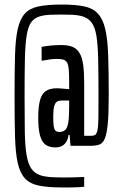

<svg xmlns="http://www.w3.org/2000/svg" viewBox="-20 -716 537 844"><path d="M252 108Q191 108 151.5 100Q112 92 90 68.5Q68 45 58 0.5Q48 -44 46 -116Q44 -188 44 -294Q44 -400 46 -472Q48 -544 58 -588.5Q68 -633 89.5 -656.5Q111 -680 150.5 -688Q190 -696 251 -696Q312 -696 350 -688Q388 -680 410 -656.5Q432 -633 442.5 -589Q453 -545 455.5 -473Q458 -401 458 -294Q458 -214 453.5 -169.5Q449 -125 440 -105Q431 -85 415.5 -80Q400 -75 378 -75H290L286 -123H281Q279 -103 270 -90.5Q261 -78 249.5 -73Q238 -68 224 -68Q196 -68 179.5 -80.5Q163 -93 155.5 -122Q148 -151 148 -198Q148 -245 155.5 -274Q163 -303 181 -315.5Q199 -328 230 -328Q234 -328 241.5 -327.5Q249 -327 260 -326Q271 -325 284 -324V-355Q284 -389 282.5 -409Q281 -429 275.5 -439.5Q270 -450 259.5 -453.5Q249 -457 230 -457Q222 -457 215 -456.5Q208 -456 201 -455Q194 -454 185.5 -452.5Q177 -451 163 -449V-510Q183 -514 205.5 -516Q228 -518 250 -518Q280 -518 299 -510Q318 -502 329.5 -483Q341 -464 345.5 -432Q350 -400 350 -352V-119H380Q391 -119 397.5 -122.5Q404 -126 408 -142Q412 -158 412.5 -194Q413 -230 413 -294Q413 -392 411.5 -457Q410 -522 403.5 -560.5Q397 -599 381 -619Q365 -639 336 -646Q319 -650 298 -651Q277 -652 251 -652Q221 -652 198 -651Q175 -650 158 -645Q132 -638 118 -619.5Q104 -601 97.5 -562Q91 -523 89.5 -458Q88 -393 88 -294Q88 -201 89 -138.5Q90 -76 96.5 -36.5Q103 3 117 24Q131 45 156 54Q173 60 196.5 62Q220 64 251 64Q266 64 280.5 64Q295 64 308.5 63.5Q322 63 333 62.5Q344 62 350 62V105Q343 106 333 106.5Q323 107 310.5 107.5Q298 108 283.5 108Q269 108 252 108ZM242 -136Q257 -136 266.5 -144.5Q276 -153 280 -177Q284 -201 284 -246V-274H250Q237 -274 229.5 -268.5Q222 -263 218 -248Q214 -233 214 -202Q214 -177 216 -162.5Q218 -148 223.5 -142Q229 -136 242 -136Z"/></svg>

Font: Saira UltraCondensed SemiBold
Style: Regular
Weight: 600
Width: 1
Designer: Hector Gatti with collaboration of the Omnibus-Type team
Foundry: Omnibus-Type
Version: Version 1.101